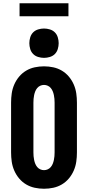

<svg xmlns="http://www.w3.org/2000/svg" viewBox="-20 -1150 540 1178"><path d="M250 8Q221 8 193 2Q165 -4 140.5 -18.5Q116 -33 97.5 -55Q79 -77 67.5 -103.5Q56 -130 52 -158Q48 -186 48 -215V-520Q48 -549 52 -577Q56 -605 67.5 -631.5Q79 -658 97.5 -680Q116 -702 140.5 -716.5Q165 -731 193 -737Q221 -743 250 -743Q279 -743 307 -737Q335 -731 359.5 -716.5Q384 -702 402.5 -680Q421 -658 432.5 -631.5Q444 -605 448 -577Q452 -549 452 -520V-215Q452 -186 448 -158Q444 -130 432.5 -103.5Q421 -77 402.5 -55Q384 -33 359.5 -18.5Q335 -4 307 2Q279 8 250 8ZM250 -106Q262 -106 273 -111Q284 -116 291.5 -125Q299 -134 303.5 -145Q308 -156 310.5 -168Q313 -180 314 -191.5Q315 -203 315 -215V-520Q315 -532 314 -543.5Q313 -555 310.5 -567Q308 -579 303.5 -590Q299 -601 291.5 -610Q284 -619 273 -624Q262 -629 250 -629Q238 -629 227 -624Q216 -619 208.5 -610Q201 -601 196.5 -590Q192 -579 189.5 -567Q187 -555 186 -543.5Q185 -532 185 -520V-215Q185 -203 186 -191.5Q187 -180 189.5 -168Q192 -156 196.5 -145Q201 -134 208.5 -125Q216 -116 227 -111Q238 -106 250 -106ZM250 -795Q232 -795 214 -800.5Q196 -806 183.5 -818.5Q171 -831 165.5 -849Q160 -867 160 -885Q160 -903 165.5 -921Q171 -939 183.5 -951.5Q196 -964 214 -969.5Q232 -975 250 -975Q268 -975 286 -969.5Q304 -964 316.5 -951.5Q329 -939 334.5 -921Q340 -903 340 -885Q340 -867 334.5 -849Q329 -831 316.5 -818.5Q304 -806 286 -800.5Q268 -795 250 -795ZM100 -1050V-1130H400V-1050Z"/></svg>

Font: Iosevka SS18 Heavy
Style: Regular
Weight: 900
Monospace: yes
Designer: Belleve Invis
Foundry: Belleve Invis
Version: Version 25.1.1; ttfautohint (v1.8.4)